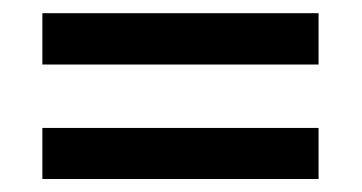

<svg xmlns="http://www.w3.org/2000/svg" viewBox="-20 -464 554 294"><path d="M467.8 -365.2H44.9V-443.8H467.8ZM467.8 -189.9H44.9V-268.1H467.8Z"/></svg>

Font: Khula Semibold
Style: Regular
Weight: 600
Designer: Erin McLaughlin, Steve Matteson
Version: Version 1.000;PS 1.0;hotconv 1.0.72;makeotf.lib2.5.5900